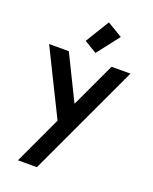

<svg xmlns="http://www.w3.org/2000/svg" viewBox="-173 -799 917 1153"><g transform="rotate(20 285.0 -222.5)"><path d="M25 -460 230 -45 88 260H209L545 -460H424L291 -175L151 -460ZM225 -553 305 -505 415 -647 318 -705Z"/></g></svg>

Font: KT Kiyosuna Sans Bold
Style: Regular
Weight: 700
Designer: [Zen Kaku Gothic] Yoshimichi Ohira
Version: Version 1.010;Glyphs 3.1.2 (3151)